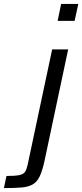

<svg xmlns="http://www.w3.org/2000/svg" viewBox="-121 -763 421 983"><path d="M174 -656 192 -743H280L261 -656ZM-101 200 -88 138Q-44 138 -22.5 133.5Q-1 129 7 117Q15 105 20 83L146 -510H228L106 65Q95 114 81.5 141.5Q68 169 46 181.5Q24 194 -11.5 197Q-47 200 -101 200Z"/></svg>

Font: Saira
Style: Italic
Weight: 400
Italic angle: -12°
Designer: Hector Gatti with collaboration of the Omnibus-Type team
Foundry: Omnibus-Type
Version: Version 1.100; ttfautohint (v1.8.3)